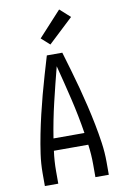

<svg xmlns="http://www.w3.org/2000/svg" viewBox="-105 -1041 709 1100"><g transform="rotate(-10 250.0 -491.0)"><path d="M64 0V-74Q64 -130 72 -186Q80 -242 91 -297.5Q102 -353 115 -408Q128 -463 142.5 -517.5Q157 -572 173 -626.5Q189 -681 205 -735H295Q311 -681 327 -626.5Q343 -572 357.5 -517.5Q372 -463 385 -408Q398 -353 409 -297.5Q420 -242 428 -186Q436 -130 436 -74V0H358V-74Q358 -103 356 -132Q354 -161 350 -190H150Q146 -161 144 -132Q142 -103 142 -74V0ZM340 -260Q324 -362 300 -463Q276 -564 250 -664Q224 -564 200 -463Q176 -362 160 -260ZM236 -793 187 -837 320 -982 380 -928Z"/></g></svg>

Font: Zed Sans
Style: Regular
Weight: 400
Designer: Belleve Invis
Foundry: Belleve Invis
Version: Version 1.0.0; ttfautohint (v1.8.4)